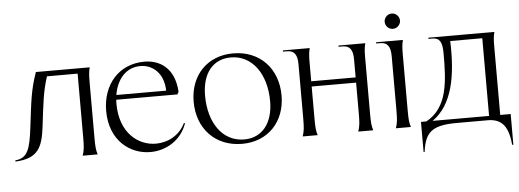

<svg xmlns="http://www.w3.org/2000/svg" viewBox="-51 -801 2968 1098"><g transform="rotate(-5 1432.5 -252.0)"><path d="M396 0H482C474 -25 472 -45 472 -95V-416C472 -460 474 -476 480 -500H171C135 -398 130 -334 112 -188C97 -64 81 -13 10 -7V0C144 -6 168 -72 182 -187C198 -317 204 -384 232 -470H408V-105C408 -50 406 -30 396 0Z M784 13C873 13 960 -36 995 -133L989 -136C957 -68 889 -32 820 -32C719 -32 614 -110 614 -280L615 -302H966L974 -316C966 -456 880 -505 794 -505C645 -505 552 -392 552 -243C552 -71 669 13 784 13ZM618 -329C632 -414 683 -482 769 -482C836 -482 902 -433 904 -329Z M1311 12C1460 12 1559 -94 1559 -244C1559 -399 1457 -508 1303 -508C1154 -508 1055 -402 1055 -252C1055 -97 1157 12 1311 12ZM1325 -12C1201 -12 1123 -124 1123 -281C1123 -406 1183 -486 1289 -486C1410 -486 1491 -375 1491 -217C1491 -93 1429 -12 1325 -12Z M1659 0H1745C1737 -25 1735 -45 1735 -95V-280H1990V-105C1990 -50 1988 -30 1978 0H2064C2056 -25 2054 -45 2054 -95V-416C2054 -460 2056 -476 2062 -500H1908V-493H1931C1972 -493 1990 -469 1990 -413V-310H1735V-416C1735 -460 1737 -476 1743 -500H1589V-493H1612C1653 -493 1671 -469 1671 -413V-105C1671 -50 1669 -30 1659 0Z M2194 0H2280C2272 -25 2270 -45 2270 -95V-416C2270 -460 2272 -476 2278 -500H2124V-493H2147C2188 -493 2206 -469 2206 -413V-105C2206 -50 2204 -30 2194 0ZM2227 -568C2251 -568 2271 -588 2271 -612C2271 -636 2251 -656 2227 -656C2203 -656 2183 -636 2183 -612C2183 -588 2203 -568 2227 -568Z M2731 -24H2407C2524 -106 2554 -270 2547 -470H2731ZM2340 149H2346C2360 42 2396 0 2541 0H2720C2789 0 2838 30 2848 152H2855V-24H2795V-416C2795 -460 2797 -476 2803 -500H2424V-493H2447C2488 -493 2503 -468 2503 -404C2503 -244 2498 -93 2371 -24H2340Z"/></g></svg>

Font: Sinistre
Style: Regular
Weight: 400
Designer: Jules Durand
Foundry: Collletttivo
Version: Version 69.420;Glyphs 3.2 (3217)